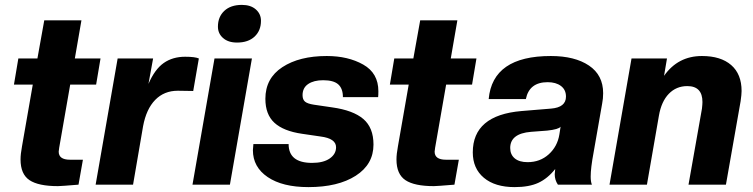

<svg xmlns="http://www.w3.org/2000/svg" viewBox="-20 -755 3077 785"><path d="M217 6Q137 6 100.5 -18.5Q64 -43 64 -103Q64 -125 70 -157L114 -409H37L55 -516H133L161 -672H313L286 -516H391L373 -409H267L222 -151Q220 -139 220 -135Q220 -102 266 -102H319L301 0Q229 6 217 6Z M524 0H371L461 -516H606L587 -412Q613 -472 649.5 -497.5Q686 -523 737 -523Q777 -523 793 -516L770 -383L707 -384Q651 -384 614.5 -346.5Q578 -309 565 -239Z M920 0H767L857 -516H1010ZM949 -581Q913 -581 892 -599.5Q871 -618 871 -646Q871 -686 897 -710.5Q923 -735 969 -735Q1005 -735 1026 -716.5Q1047 -698 1047 -670Q1047 -630 1021 -605.5Q995 -581 949 -581Z M1241 10Q1135 10 1074.5 -31Q1014 -72 1014 -141Q1014 -148 1016 -166H1160Q1160 -89 1256 -89Q1302 -89 1328 -107Q1354 -125 1354 -153Q1354 -189 1290 -197L1215 -208Q1139 -219 1102 -253Q1065 -287 1065 -351Q1065 -435 1134.5 -480.5Q1204 -526 1316 -526Q1403 -526 1465 -491Q1527 -456 1527 -382Q1527 -366 1526 -358H1382Q1382 -393 1363 -410Q1344 -427 1301 -427Q1263 -427 1240 -411.5Q1217 -396 1217 -366Q1217 -348 1227 -339.5Q1237 -331 1263 -327L1338 -316Q1424 -304 1465.5 -268.5Q1507 -233 1507 -164Q1507 -83 1434.5 -36.5Q1362 10 1241 10Z M1754 6Q1674 6 1637.5 -18.5Q1601 -43 1601 -103Q1601 -125 1607 -157L1651 -409H1574L1592 -516H1670L1698 -672H1850L1823 -516H1928L1910 -409H1804L1759 -151Q1757 -139 1757 -135Q1757 -102 1803 -102H1856L1838 0Q1766 6 1754 6Z M2084 10Q2004 10 1958.5 -28Q1913 -66 1913 -132Q1913 -284 2112 -301L2233 -311Q2294 -316 2294 -360Q2294 -388 2273.5 -403.5Q2253 -419 2219 -419Q2144 -419 2130 -350H1978Q1994 -526 2232 -526Q2330 -526 2388 -487Q2446 -448 2446 -374Q2446 -352 2442 -332L2407 -132Q2395 -68 2395 -33Q2395 -12 2400 0H2261Q2248 -19 2248 -43Q2248 -46 2250 -64Q2219 -25 2181 -7.5Q2143 10 2084 10ZM2137 -92Q2188 -92 2223.5 -124Q2259 -156 2267 -205L2272 -237Q2264 -226 2217 -221L2151 -216Q2066 -209 2066 -150Q2066 -123 2084.5 -107.5Q2103 -92 2137 -92Z M2948 0H2795L2850 -311Q2852 -329 2852 -338Q2852 -403 2790 -403Q2745 -403 2714.5 -371.5Q2684 -340 2674 -282L2625 0H2472L2562 -516H2707L2695 -445Q2752 -526 2850 -526Q2927 -526 2969.5 -489Q3012 -452 3012 -383Q3012 -369 3008 -341Z"/></svg>

Font: Creato Display ExtraBold
Style: Italic
Weight: 800
Italic angle: -10°
Version: Version 1.000